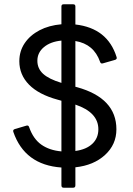

<svg xmlns="http://www.w3.org/2000/svg" viewBox="-20 -812 618 894"><path d="M276 62Q266 62 266 51V-32Q95 -44 42 -198Q39 -208 49 -211L103 -227Q113 -230 116 -219Q135 -165 172.5 -138.5Q210 -112 266 -107V-343L248 -348Q160 -372 115 -418Q70 -464 70 -527Q70 -574 95 -611Q120 -648 164 -671Q208 -694 266 -699V-782Q266 -792 276 -792H321Q331 -792 331 -782V-698Q481 -681 523 -546Q526 -536 515 -533L459 -517Q449 -514 446 -524Q417 -607 331 -621V-408L339 -406Q522 -355 522 -210Q522 -139 469 -90.5Q416 -42 331 -33V51Q331 62 321 62ZM154 -529Q154 -493 180.5 -468.5Q207 -444 266 -426V-623Q215 -618 184.5 -592.5Q154 -567 154 -529ZM438 -210Q438 -289 331 -325V-109Q382 -116 410 -142.5Q438 -169 438 -210Z"/></svg>

Font: LINE Seed Sans
Style: Regular
Weight: 400
Designer: LINE VX Design & Dalton Maag Ltd & Sandoll Inc
Foundry: Dalton Maag Ltd
Version: Version 1.003